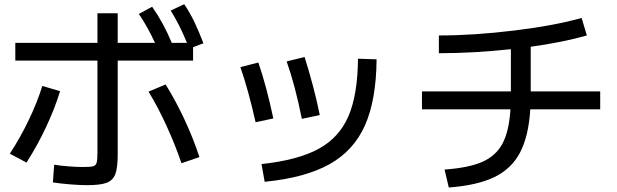

<svg xmlns="http://www.w3.org/2000/svg" viewBox="-20 -832 2852 888"><path d="M224.6 11.7 230.5 -70.3Q259.8 -65.4 297.6 -62.5Q335.4 -59.6 363.3 -59.6Q398.4 -59.6 410.9 -63Q423.3 -66.4 427 -79.6Q430.7 -92.8 430.7 -128.9V-551.8H50.8V-633.8H430.7V-770.5H524.4V-633.8H696.8Q663.1 -707.5 622.1 -767.6L683.6 -800.8Q736.3 -726.1 774.4 -633.8H844.7Q810.5 -717.8 769.5 -783.2L832 -812.5Q858.4 -773.4 878.9 -730.7Q899.4 -688 920.9 -631.8L873 -613.8V-551.8H524.4V-118.2Q524.4 -56.2 513.4 -26.9Q502.4 2.4 473.1 13.4Q443.8 24.4 381.8 24.4Q351.6 24.4 305.9 20.8Q260.3 17.1 224.6 11.7ZM175.8 -434.6 257.8 -410.2Q233.9 -331.5 193.6 -245.4Q153.3 -159.2 102.5 -80.1L25.4 -121.1Q73.7 -194.8 113 -276.9Q152.3 -358.9 175.8 -434.6ZM667 -408.2 746.1 -441.4Q793 -365.7 833.7 -278.3Q874.5 -190.9 902.3 -105.5L819.3 -77.1Q790.5 -162.1 750.2 -250Q710 -337.9 667 -408.2Z M1635.7 -560.5 1721.7 -557.6Q1720.2 -370.1 1668.2 -252.7Q1616.2 -135.3 1503.9 -72.5Q1391.6 -9.8 1204.1 8.8L1189.5 -73.2Q1357.4 -91.3 1453.1 -143.3Q1548.8 -195.3 1591.6 -294.7Q1634.3 -394 1635.7 -560.5ZM1091.8 -521.5 1174.8 -543Q1212.4 -434.1 1244.1 -284.2L1162.1 -266.6Q1128.4 -416.5 1091.8 -521.5ZM1305.7 -547.9 1388.7 -568.4Q1432.6 -429.7 1459 -299.8L1376 -282.2Q1345.2 -437 1305.7 -547.9Z M2340.8 -326.2H1931.6V-409.2H2342.8V-604.5Q2170.4 -585.9 2009.8 -585.9V-668Q2171.4 -668 2358.9 -690.9Q2546.4 -713.9 2669.9 -749L2694.3 -668Q2584.5 -636.7 2434.6 -615.7V-409.2H2755.9V-326.2H2432.6Q2424.8 -202.1 2385.3 -126.7Q2345.7 -51.3 2266.4 -12.9Q2187 25.4 2055.7 35.2L2036.1 -47.9Q2147.5 -55.7 2210.4 -83.3Q2273.4 -110.8 2304 -168Q2334.5 -225.1 2340.8 -326.2Z"/></svg>

Font: Pretendard JP Medium
Style: Regular
Weight: 500
Designer: Base glyphs from Inter by Rasmus Andersson; Hangeul glyphs from Noto Sans CJK(Source Han Sans) by Jang Soo-young and Kan
Foundry: Kil Hyung-jin
Version: Version 1.309